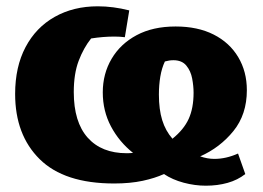

<svg xmlns="http://www.w3.org/2000/svg" viewBox="-20 -570 834 609"><path d="M342 12Q184 12 106 -65Q28 -142 28 -272Q28 -358 61 -420.5Q94 -483 153.5 -516.5Q213 -550 290 -550Q339 -550 390 -537L376 -452Q360 -454 343 -454Q307 -454 269 -448Q245 -418 229.5 -377Q214 -336 214 -278Q214 -183 258 -133.5Q302 -84 382 -84Q392 -84 402 -85Q358 -120 332 -169Q306 -218 306 -277Q306 -336 334 -383.5Q362 -431 413.5 -458.5Q465 -486 537 -486Q607 -486 657.5 -460.5Q708 -435 735.5 -389Q763 -343 763 -284Q763 -207 720.5 -154.5Q678 -102 615 -74Q638 -66 660 -66Q697 -66 735 -83L758 -18Q734 1 702 10Q670 19 633 19Q598 19 562.5 9.5Q527 0 500 -18Q472 -5 432.5 3.5Q393 12 342 12ZM484 -270Q484 -223 494.5 -189Q505 -155 527 -130Q563 -159 578.5 -193Q594 -227 594 -276Q594 -297 589.5 -321Q585 -345 571 -362Q557 -379 530 -379Q517 -379 503 -375Q493 -354 488.5 -327Q484 -300 484 -270Z"/></svg>

Font: Piazzolla SC ExtraBold
Style: Regular
Weight: 800
Designer: Juan Pablo del Peral
Foundry: Huerta Tipografica
Version: Version 1.330